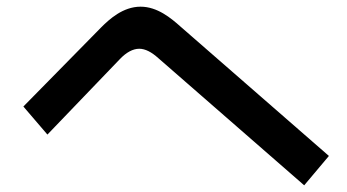

<svg xmlns="http://www.w3.org/2000/svg" viewBox="-20 -610 1040 575"><path d="M283 -528 50 -291 122 -207 339 -433C358 -453 378 -464 397 -464C415 -464 434 -454 454 -436L891 -55L965 -143L521 -530C492 -556 451 -590 401 -590C348 -590 307 -552 283 -528Z"/></svg>

Font: KT Kiyosuna Sans Bold
Style: Regular
Weight: 700
Designer: [Zen Kaku Gothic] Yoshimichi Ohira
Version: Version 1.010;Glyphs 3.1.2 (3151)